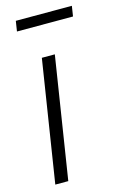

<svg xmlns="http://www.w3.org/2000/svg" viewBox="-112 -764 514 814"><g transform="rotate(-15 145.0 -357.0)"><path d="M83 0H26L110 -534H167ZM37 -669 44 -714H290L283 -669Z"/></g></svg>

Font: Georama Light
Style: Italic
Weight: 300
Italic angle: -9°
Designer: Jean-Baptiste Levee
Foundry: Production Type
Version: Version 1.001